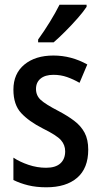

<svg xmlns="http://www.w3.org/2000/svg" viewBox="-20 -786 429 816"><path d="M355 -150Q355 -71 308 -30.5Q261 10 177 10Q134 10 99.5 1.5Q65 -7 37 -21V-116Q64 -98 101 -85.5Q138 -73 176 -73Q216 -73 236.5 -91.5Q257 -110 257 -143Q257 -170 239 -190.5Q221 -211 162 -240Q103 -270 70 -305.5Q37 -341 37 -405Q37 -473 83.5 -511.5Q130 -550 207 -550Q283 -550 351 -512L318 -434Q292 -449 265 -458.5Q238 -468 207 -468Q172 -468 152.5 -452Q133 -436 133 -408Q133 -380 153 -361.5Q173 -343 229 -314Q267 -294 295.5 -272.5Q324 -251 339.5 -222Q355 -193 355 -150ZM348 -757Q335 -737 310 -708.5Q285 -680 257.5 -652.5Q230 -625 208 -606H142V-618Q168 -654 192 -693Q216 -732 233 -766H348Z"/></svg>

Font: Noto Sans Malayalam Condensed Medium
Style: Regular
Weight: 500
Width: 3
Designer: Jelle Bosma - Monotype Design Team
Foundry: Monotype Imaging Inc.
Version: Version 2.104; ttfautohint (v1.8.4.7-5d5b)